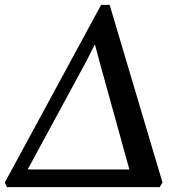

<svg xmlns="http://www.w3.org/2000/svg" viewBox="-36 -767 734 787"><path d="M-7.5 0 -16.5 -18.5 378.5 -747H413.5L630 -19L618.5 0ZM353 -585 315.5 -511.5 55.5 -32 36.5 -72.5H534.5L505 -33.5L372 -514Z"/></svg>

Font: Merriweather 60pt Medium
Style: Italic
Weight: 500
Italic angle: -7.8°
Version: Version 2.101